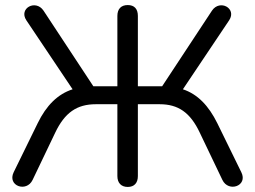

<svg xmlns="http://www.w3.org/2000/svg" viewBox="-20 -732 1009 759"><path d="M485 7C511 7 525 -9 525 -36V-320H611C684 -320 732 -288 770 -207L859 -21C883 30 961 3 934 -51L839 -245C805 -314 761 -360 703 -379L886 -652C917 -699 849 -736 818 -690L621 -391H525V-669C525 -697 511 -712 485 -712C459 -712 444 -697 444 -669V-391H349L152 -690C121 -736 53 -699 84 -652L267 -379C208 -360 163 -315 129 -245L34 -51C8 3 85 30 109 -21L198 -207C236 -287 284 -320 359 -320H444V-36C444 -9 459 7 485 7Z"/></svg>

Font: SN Pro Book
Style: Regular
Weight: 350
Designer: Tobias Whetton
Foundry: Supernotes
Version: Version 1.003;Glyphs 3.3 (3324)